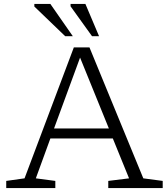

<svg xmlns="http://www.w3.org/2000/svg" viewBox="-20 -950 846 970"><path d="M704 -49 802 -36V0H527V-36L632 -49L550 -250.5H234.5L161 -49L259.5 -36V0H11.5V-36L104 -49L353 -710.5H432ZM253 -301H530L384.5 -659ZM348 -767H309.5L153.5 -917V-930H234.5ZM480.5 -767H445L336.5 -918V-930H411.5Z"/></svg>

Font: Newsreader Caption Light
Style: Regular
Weight: 300
Designer: Hugues Gentile
Foundry: Production Type
Version: Version 1.001